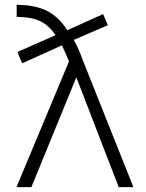

<svg xmlns="http://www.w3.org/2000/svg" viewBox="-20 -771 601 792"><path d="M109.4 1H47.9L264.6 -517.6Q251 -551.8 235.4 -584L71.3 -509.8L51.8 -556.6L209 -626Q182.6 -666 146 -683.6Q109.4 -701.2 48.8 -701.2V-751Q123 -751 171.9 -727.1Q220.7 -703.1 257.8 -646.5L405.3 -712.9L424.8 -667L284.2 -606.4Q304.7 -570.3 323.2 -518.6L530.3 1H469.7L294.9 -452.1Z"/></svg>

Font: Gen Shin Gothic Light
Style: Regular
Weight: 200
Designer: [Source Han Sans]
Ryoko NISHIZUKA  (kana & ideographs); Paul D. Hunt (Latin, Greek & Cyrillic); Wenlong ZHANG  (bopomofo
Version: Version 1.002.20150607